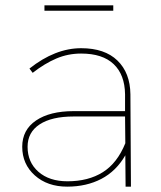

<svg xmlns="http://www.w3.org/2000/svg" viewBox="-20 -697 602 717"><path d="M449 0 448 -117Q414 -58 358.5 -29Q303 0 231 0Q157 0 110 -42Q63 -84 63 -149Q63 -212 114.5 -247Q166 -282 255 -282H447V-345Q446 -418 404.5 -457.5Q363 -497 283 -497Q234 -497 190.5 -478.5Q147 -460 102 -425L90 -441Q186 -517 283 -517Q371 -517 418.5 -471Q466 -425 467 -345L469 0ZM448 -162 447 -262H255Q173 -262 128 -232.5Q83 -203 83 -149Q83 -91 123.5 -55.5Q164 -20 232 -20Q310 -20 364 -54Q418 -88 448 -162ZM403 -677V-657H146V-677Z"/></svg>

Font: Montserrat-Arabic Thin
Style: Regular
Weight: 250
Designer: Mohamed Gaber
Foundry: Kief Type Foundry
Version: Version 5.008